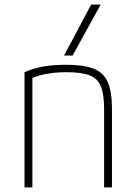

<svg xmlns="http://www.w3.org/2000/svg" viewBox="-20 -810 590 830"><path d="M86 -498Q125 -515 168 -522.5Q211 -530 266 -530Q342 -530 385 -513Q428 -496 446 -454.5Q464 -413 464 -340V0H430V-339Q430 -402 416 -436.5Q402 -471 366.5 -484.5Q331 -498 267 -498Q235 -498 206.5 -494.5Q178 -491 153.5 -484.5Q129 -478 104 -467L120 -490V0H86ZM294 -570H257L374 -790H415Z"/></svg>

Font: M PLUS Code Latin SemiExpanded ExtraLight
Style: Regular
Weight: 250
Width: 6
Designer: Coji Morishita
Foundry: UNDERFOREST DESIGN
Version: Version 1.002; ttfautohint (v1.8.3)